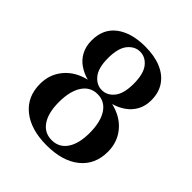

<svg xmlns="http://www.w3.org/2000/svg" viewBox="-197 -851 1003 1003"><g transform="rotate(45 304.0 -350.0)"><path d="M555 -188Q555 -93 488 -39Q421 15 304 15Q188 15 120.5 -39Q53 -93 53 -188Q53 -259 96 -310.5Q139 -362 214 -380Q179 -389 148.5 -409.5Q118 -430 100.5 -463Q83 -496 83 -539Q83 -625 143 -670Q203 -715 304 -715Q372 -715 421.5 -694.5Q471 -674 498 -634.5Q525 -595 525 -539Q525 -496 507.5 -464Q490 -432 460 -411Q430 -390 394 -380Q470 -362 512.5 -310.5Q555 -259 555 -188ZM399 -534Q399 -608 371.5 -642.5Q344 -677 304 -677Q265 -677 237 -642.5Q209 -608 209 -534Q209 -462 237 -427.5Q265 -393 304 -393Q344 -393 371.5 -427.5Q399 -462 399 -534ZM418 -190Q418 -271 388 -317Q358 -363 304 -363Q250 -363 220 -317Q190 -271 190 -190Q190 -111 220 -67Q250 -23 304 -23Q358 -23 388 -67Q418 -111 418 -190Z"/></g></svg>

Font: Poltawski Nowy Medium
Style: Regular
Weight: 500
Version: Version 1.001;gftools[0.9.25]